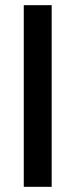

<svg xmlns="http://www.w3.org/2000/svg" viewBox="-20 -723 292 743"><path d="M72 0V-703H180V0Z"/></svg>

Font: Bricolage Grotesque 48pt Condensed ExtraBold Medium
Style: Regular
Weight: 500
Version: Version 1.000;gftools[0.9.30]